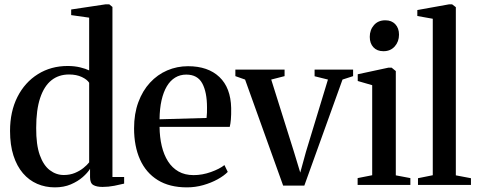

<svg xmlns="http://www.w3.org/2000/svg" viewBox="-20 -838 2164 870"><path d="M228.5 11Q185.5 11 148.5 -5Q111.5 -21 84 -53Q56.5 -85 41 -133Q25.5 -181 25.5 -244.5Q25.5 -332.5 59 -398.8Q92.5 -465 151.8 -502Q211 -539 286.5 -539Q317.5 -539 343.2 -532.8Q369 -526.5 384 -519V-758L302.5 -769.5V-795L459 -818.5H475L489.5 -806.5V-36H542.5V-6Q525 -1.5 498 3.8Q471 9 444.5 9Q418 9 403 0.5Q388 -8 388 -35V-73Q377 -55 354.8 -35.5Q332.5 -16 300.8 -2.5Q269 11 228.5 11ZM269 -45Q296.5 -45 319 -54.2Q341.5 -63.5 358.2 -77Q375 -90.5 384 -102.5V-463Q375 -477.5 350.8 -489Q326.5 -500.5 293 -500.5Q246 -500.5 213 -474.2Q180 -448 162 -394.2Q144 -340.5 144 -258.5Q143.5 -182.5 160.2 -135.5Q177 -88.5 205.8 -66.8Q234.5 -45 269 -45Z M827 11Q748 11 694.8 -22Q641.5 -55 614.5 -115.2Q587.5 -175.5 587.5 -256.5Q587.5 -322.5 606.8 -374.8Q626 -427 659.8 -463.5Q693.5 -500 737.8 -519Q782 -538 832 -538Q922.5 -538 974 -489.2Q1025.5 -440.5 1027.5 -348.5Q1028 -317.5 1026.2 -297.2Q1024.5 -277 1021 -263H703Q703.5 -216 713 -176.2Q722.5 -136.5 741.2 -107Q760 -77.5 788.8 -61Q817.5 -44.5 857.5 -44.5Q896.5 -44.5 935.8 -58.5Q975 -72.5 997 -90L1012 -59Q995 -41.5 966 -25.5Q937 -9.5 901 0.8Q865 11 827 11ZM703 -297.5 916 -303.5Q917.5 -315 917.8 -327.2Q918 -339.5 918 -351Q918 -420.5 896.5 -460.2Q875 -500 824 -500Q796 -500 773.8 -486.5Q751.5 -473 736 -447Q720.5 -421 712 -383.5Q703.5 -346 703 -297.5Z M1263 3 1090.5 -477.5 1046.5 -493V-522.5H1269.5V-493L1209 -477.5L1311.5 -151.5L1340.5 -56L1366.5 -150.5L1466 -477.5L1405.5 -492.5V-522.5H1580V-493L1532 -477.5L1359 3Z M1600.5 0V-31L1666.5 -44V-452L1601 -471V-501.5L1740.5 -531.5H1754.5L1773.5 -516V-43.5L1839.5 -31V0ZM1717 -606Q1688.5 -606 1672 -623.8Q1655.5 -641.5 1655.5 -671Q1655.5 -702.5 1674.5 -724.2Q1693.5 -746 1725.5 -746H1726.5Q1754.5 -746 1771.2 -728.2Q1788 -710.5 1788 -681Q1788 -649.5 1768.8 -627.8Q1749.5 -606 1718 -606Z M1941 -44V-753L1871 -765.5V-792.5L2015.5 -818.5H2028.5L2045.5 -805.5V-43.5L2114 -30.5V0H1874V-30.5Z"/></svg>

Font: Merriweather 96pt Medium
Style: Regular
Weight: 500
Version: Version 2.100